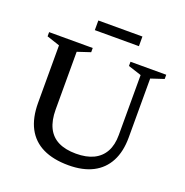

<svg xmlns="http://www.w3.org/2000/svg" viewBox="-147 -970 1070 1113"><g transform="rotate(20 387.5 -413.0)"><path d="M609.5 -253V-623.5L528 -650V-676H748.5V-650L668.5 -623.5V-260Q668.5 -172.5 636.5 -112Q604.5 -51.5 543.5 -20.2Q482.5 11 394.5 11Q301 11 236.5 -20.2Q172 -51.5 139 -114Q106 -176.5 106 -270V-623.5L26 -650V-676H295V-650L215 -623.5V-268Q215 -200.5 237 -155.8Q259 -111 303 -89Q347 -67 412.5 -67Q476.5 -67 520.2 -88.2Q564 -109.5 586.8 -151Q609.5 -192.5 609.5 -253ZM271 -777.5V-837H543V-777.5Z"/></g></svg>

Font: Newsreader 16pt Medium
Style: Regular
Weight: 500
Designer: Hugues Gentile
Foundry: Production Type
Version: Version 1.003